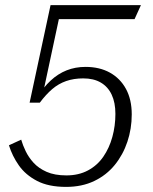

<svg xmlns="http://www.w3.org/2000/svg" viewBox="-20 -658 600 752"><path d="M239 74Q170 74 125 50.5Q80 27 54 -10Q28 -47 15 -89L63 -111Q69 -90 80.5 -66Q92 -42 111.5 -20.5Q131 1 162.5 15Q194 29 240 29Q288 29 324.5 9.5Q361 -10 384.5 -44Q408 -78 420 -121.5Q432 -165 432 -212Q432 -256 417.5 -287Q403 -318 375 -334.5Q347 -351 306 -351Q269 -351 239 -340.5Q209 -330 184.5 -309Q160 -288 136 -256H96L178 -638H532L507 -583H193L218 -618L147 -286L126 -277Q150 -316 178.5 -342.5Q207 -369 241 -382.5Q275 -396 315 -396Q370 -396 410.5 -373.5Q451 -351 473.5 -309.5Q496 -268 496 -210Q496 -154 479 -103Q462 -52 429.5 -12Q397 28 349 51Q301 74 239 74Z"/></svg>

Font: Roboto Serif ExtraLight
Style: Italic
Weight: 250
Italic angle: -10°
Designer: Greg Gazdowicz
Foundry: Commercial Type
Version: Version 1.008